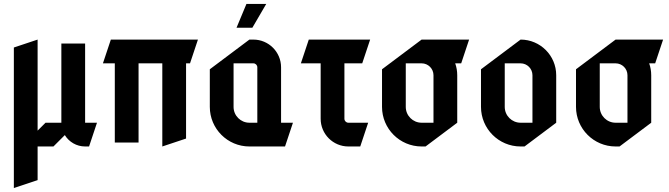

<svg xmlns="http://www.w3.org/2000/svg" viewBox="-20 -720 3380 970"><path d="M170 -60V-520L50 -480V230L170 190V20H250L307.5 -37.5C328.6 -3 366.6 20 410 20H430L470 -100H410V-500H290V-100H210Z M980 -520H540L500 -400H560V0H680V-400H800V20L920 -20V-400H940Z M1225 -700 1175 -580H1255L1325 -700ZM1280 -380V-100H1240C1195.8 -100 1160 -135.8 1160 -180V-400H1260C1271 -400 1280 -391 1280 -380ZM1240 20H1420L1460 -100H1400V-380C1400 -457.3 1337.3 -520 1260 -520H1240L1040 -370V-180C1040 -69.6 1129.6 20 1240 20Z M1850 -520H1540L1500 -400H1600V-120C1600 -42.7 1662.7 20 1740 20H1800L1840 -100H1740C1729 -100 1720 -109 1720 -120V-400H1810Z M2279.7 -400H2310L2350 -520H2110L1910 -370V-180C1910 -69.6 1999.6 20 2110 20H2130L2290 -100V-340C2290 -361 2286.4 -381.2 2279.7 -400ZM2030 -400H2110C2143.1 -400 2170 -373.1 2170 -340V-100H2110C2065.8 -100 2030 -135.8 2030 -180Z M2530 -400H2610C2643.1 -400 2670 -373.1 2670 -340V-100H2610C2565.8 -100 2530 -135.8 2530 -180ZM2610 -520 2410 -370V-180C2410 -69.6 2499.6 20 2610 20H2630L2790 -100V-340C2790 -439.4 2709.4 -520 2610 -520Z M3259.7 -400H3290L3330 -520H3090L2890 -370V-180C2890 -69.6 2979.6 20 3090 20H3110L3270 -100V-340C3270 -361 3266.4 -381.2 3259.7 -400ZM3010 -400H3090C3123.1 -400 3150 -373.1 3150 -340V-100H3090C3045.8 -100 3010 -135.8 3010 -180Z"/></svg>

Font: Abibas
Style: Medium
Weight: 500
Version: Version 0.3